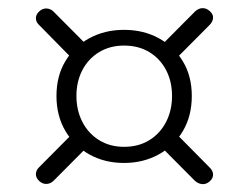

<svg xmlns="http://www.w3.org/2000/svg" viewBox="-20 -571 614 476"><path d="M77.5 -157Q69.5 -149.5 69 -140Q68.5 -130.5 77 -122.5Q85.5 -114.5 95.5 -115Q105.5 -115.5 113 -123L202.5 -213L166 -246ZM77 -542.5Q68.5 -534.5 69 -525Q69.5 -515.5 77.5 -508.5L166 -418.5L201 -453.5L113 -542Q105.5 -549.5 95.5 -550Q85.5 -550.5 77 -542.5ZM500.5 -543Q492 -551 482 -550.8Q472 -550.5 463.5 -542.5L374 -452.5L410 -419L499.5 -509Q507.5 -517 508.2 -526.2Q509 -535.5 500.5 -543ZM500.5 -122Q509 -130 508.2 -139.2Q507.5 -148.5 499.5 -156L411 -245.5L375 -211.5L463.5 -122.5Q472 -115 482 -114.5Q492 -114 500.5 -122ZM287.5 -167Q335 -167 373.2 -188Q411.5 -209 433.5 -246.2Q455.5 -283.5 455.5 -333Q455.5 -382.5 433.2 -419.2Q411 -456 373.2 -476.5Q335.5 -497 287.5 -497Q240 -497 202 -476.5Q164 -456 142 -419.2Q120 -382.5 120 -333Q120 -284 142 -246.5Q164 -209 201.8 -188Q239.5 -167 287.5 -167ZM287.5 -207Q252.5 -207 225.8 -223.5Q199 -240 184.2 -268.8Q169.5 -297.5 169.5 -333Q169.5 -369 184.2 -397.2Q199 -425.5 225.8 -441.8Q252.5 -458 287.5 -458Q323.5 -458 350.2 -441.8Q377 -425.5 391.8 -397.2Q406.5 -369 406.5 -333Q406.5 -297.5 391.8 -268.8Q377 -240 350.2 -223.5Q323.5 -207 287.5 -207Z"/></svg>

Font: Fraunces 18pt
Style: Regular
Weight: 400
Version: Version 1.000;[b76b70a41]